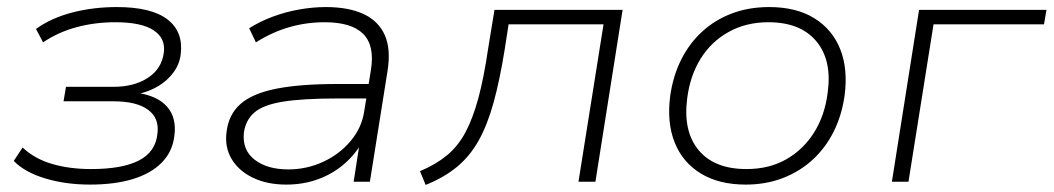

<svg xmlns="http://www.w3.org/2000/svg" viewBox="-20 -515 2985 544"><path d="M235 8Q166 8 108 -9.5Q50 -27 19 -59L44 -97Q78 -65 127.5 -50.5Q177 -36 238 -36Q327 -36 374 -60.5Q421 -85 426 -136Q432 -180 399.5 -204Q367 -228 301 -228H160L167 -269H301Q360 -269 399 -294.5Q438 -320 444 -365Q450 -406 415.5 -429Q381 -452 307 -452Q249 -452 197 -438Q145 -424 102 -395L82 -433Q125 -464 184.5 -479.5Q244 -495 311 -495Q409 -495 454.5 -460Q500 -425 492 -361Q489 -334 472 -310.5Q455 -287 428.5 -271Q402 -255 368 -248V-252Q426 -244 453.5 -212.5Q481 -181 474 -130Q469 -86 439 -55Q409 -24 357.5 -8Q306 8 235 8Z M791 8Q737 8 696.5 -11.5Q656 -31 636 -65Q616 -99 622 -142Q628 -191 661.5 -220.5Q695 -250 762 -263.5Q829 -277 936 -277H1038L1031 -236H935Q838 -236 782 -227Q726 -218 701 -196.5Q676 -175 671 -139Q666 -90 701.5 -62.5Q737 -35 797 -35Q849 -35 895.5 -56.5Q942 -78 973.5 -115.5Q1005 -153 1012 -200L1031 -317Q1042 -386 1009 -419Q976 -452 900 -452Q848 -452 799.5 -438Q751 -424 705 -395L686 -435Q716 -454 752 -467.5Q788 -481 827 -488Q866 -495 903 -495Q967 -495 1009.5 -475.5Q1052 -456 1070 -416Q1088 -376 1078 -314L1028 0H982L1000 -116H1008Q989 -80 956.5 -51.5Q924 -23 882 -7.5Q840 8 791 8Z M1186 9 1170 -30Q1215 -49 1246.5 -75Q1278 -101 1299 -140.5Q1320 -180 1335.5 -237.5Q1351 -295 1363 -377L1381 -487H1744L1667 0H1619L1690 -446H1421L1410 -375Q1396 -288 1378.5 -224.5Q1361 -161 1336 -116.5Q1311 -72 1274.5 -42Q1238 -12 1186 9Z M2093 8Q2017 8 1965.5 -23.5Q1914 -55 1891.5 -111.5Q1869 -168 1879 -244Q1887 -300 1910 -346Q1933 -392 1969.5 -425.5Q2006 -459 2054 -477Q2102 -495 2159 -495Q2236 -495 2287 -463.5Q2338 -432 2360.5 -376Q2383 -320 2373 -244Q2365 -188 2342 -142Q2319 -96 2282.5 -62.5Q2246 -29 2198 -10.5Q2150 8 2093 8ZM2095 -36Q2159 -36 2207.5 -63.5Q2256 -91 2286.5 -139.5Q2317 -188 2325 -252Q2338 -344 2293 -398Q2248 -452 2157 -452Q2094 -452 2044.5 -424.5Q1995 -397 1965 -348.5Q1935 -300 1927 -236Q1915 -143 1959.5 -89.5Q2004 -36 2095 -36Z M2507 0 2584 -487H2945L2938 -446H2625L2554 0Z"/></svg>

Font: Nunito Sans 10pt SemiExpanded ExtraLight
Style: Italic
Weight: 250
Width: 6
Italic angle: -9°
Designer: Vernon Adams
Foundry: Vernon Adams
Version: Version 3.101;gftools[0.9.27]